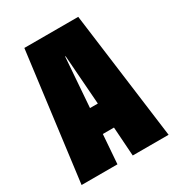

<svg xmlns="http://www.w3.org/2000/svg" viewBox="-164 -779 810 881"><g transform="rotate(-30 241.0 -338.0)"><path d="M10.5 0H200.5L212 -154H271L281.5 0H471.5L383 -676H97.5ZM220.5 -286.5 240 -548.5H242.5L262 -286.5Z"/></g></svg>

Font: Anybody ExtraCondensed Black
Style: Regular
Weight: 900
Width: 2
Version: Version 1.113;gftools[0.9.25]